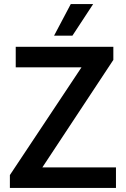

<svg xmlns="http://www.w3.org/2000/svg" viewBox="-20 -932 624 952"><path d="M29 -64 384 -598H58V-700H542V-635L190 -102H555V0H29ZM331 -912H442L339 -755H248Z"/></svg>

Font: Sarabun SemiBold
Style: Regular
Weight: 600
Designer: Suppakit Chalermlarp | Katatrad Co.,Ltd.
Foundry: Cadson Demak Co.,Ltd.
Version: Version 1.000; ttfautohint (v1.6)